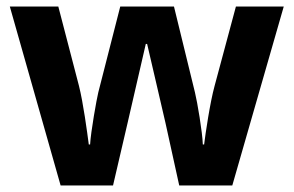

<svg xmlns="http://www.w3.org/2000/svg" viewBox="-20 -566 896 586"><path d="M485 -191 527 0H689L846 -546H700L635 -304C621 -253 607 -158 603 -125H599C598 -162 582 -256 575 -284L511 -546H347L280 -284C275 -264 257 -163 255 -125H251C246 -163 234 -253 221 -304L158 -546H10L165 0H325L369 -189C380 -236 416 -392 425 -432H429C438 -392 475 -236 485 -191Z"/></svg>

Font: Noto Sans Gunjala Gondi
Style: Bold
Weight: 700
Designer: Ek Type
Foundry: Ek Type
Version: Version 1.004